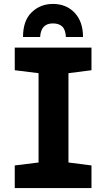

<svg xmlns="http://www.w3.org/2000/svg" viewBox="-20 -956 540 976"><path d="M55 0V-115L176 -130V-584L55 -599V-714H445V-599L328 -584V-130L445 -115V0ZM249 -936Q317 -936 359.5 -891Q402 -846 402 -768H315Q313 -806 296 -821.5Q279 -837 249 -837Q188 -837 184 -768H97Q97 -851 141 -893.5Q185 -936 249 -936Z"/></svg>

Font: Noto Sans Mono ExtraCondensed Black
Style: Regular
Weight: 900
Width: 2
Designer: Monotype Design Team
Foundry: Monotype Imaging Inc.
Version: Version 2.014